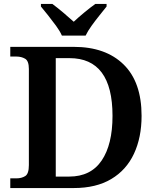

<svg xmlns="http://www.w3.org/2000/svg" viewBox="-20 -951 792 971"><path d="M32 0V-49H63Q89 -49 107.5 -60.5Q126 -72 126 -116V-602Q126 -643 107 -654Q88 -665 63 -665H32V-714H353Q514 -714 605 -625Q696 -536 696 -365Q696 -256 657.5 -173.5Q619 -91 542.5 -45.5Q466 0 353 0ZM330 -58Q439 -58 494 -139Q549 -220 549 -365Q549 -657 331 -657H262V-58ZM293 -771Q283 -794 263.5 -820.5Q244 -847 223.5 -873Q203 -899 187 -918V-931H245Q268 -914 299 -888Q330 -862 353 -841Q375 -862 406.5 -888Q438 -914 462 -931H519V-918Q504 -899 483 -873Q462 -847 443 -820.5Q424 -794 413 -771Z"/></svg>

Font: Noto Serif Toto SemiBold
Style: Regular
Weight: 600
Designer: Monotype Design Team
Foundry: Monotype Imaging Inc.
Version: Version 2.001; ttfautohint (v1.8.4.7-5d5b)